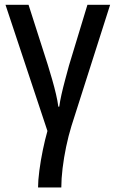

<svg xmlns="http://www.w3.org/2000/svg" viewBox="-20 -559 494 818"><path d="M449.2 -538.6 284.2 -21.5Q271.5 20 261.7 66.7Q252 113.3 246.6 158.2Q241.2 203.1 241.2 239.7H142.1Q142.1 210.4 147.7 167.5Q153.3 124.5 162.6 79.6Q171.9 34.7 182.1 -1L3.4 -538.6H101.6L183.6 -282.7Q192.9 -252.9 202.1 -220.7Q211.4 -188.5 218.5 -158.2Q225.6 -127.9 228.5 -104.5H232.4Q235.4 -127 241.9 -156.2Q248.5 -185.5 257.1 -217.5Q265.6 -249.5 273.9 -279.8L352.5 -538.6Z"/></svg>

Font: Open Sans SemiCondensed Medium
Style: Regular
Weight: 500
Width: 4
Designer: Monotype Design Team
Foundry: Monotype Imaging Inc.
Version: Version 3.000